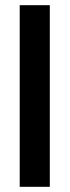

<svg xmlns="http://www.w3.org/2000/svg" viewBox="-20 -720 268 740"><path d="M56 0V-700H172V0Z"/></svg>

Font: Tektur Medium
Style: Regular
Weight: 500
Designer: Adam Jagosz
Foundry: Adam Jagosz
Version: Version 1.005;gftools[0.9.30]